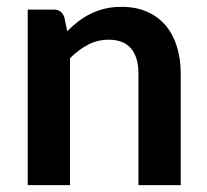

<svg xmlns="http://www.w3.org/2000/svg" viewBox="-20 -541 604 561"><path d="M176.5 -450Q192 -465.5 209.2 -478.8Q226.5 -492 245.8 -501.2Q265 -510.5 287 -515.8Q309 -521 335 -521Q377 -521 409.5 -506.8Q442 -492.5 463.8 -466.8Q485.5 -441 496.8 -405.2Q508 -369.5 508 -326.5V0H384.5V-326.5Q384.5 -373.5 363 -399.2Q341.5 -425 297.5 -425Q265.5 -425 237.5 -410.5Q209.5 -396 184.5 -371V0H61V-513H136.5Q160.5 -513 168 -490.5Z"/></svg>

Font: Lato 2
Style: Bold
Weight: 700
Designer: Lukasz Dziedzic with Adam Twardoch and Botio Nikoltchev
Foundry: tyPoland Lukasz Dziedzic
Version: Version 2.015; 2015-08-06; http://www.latofonts.com/